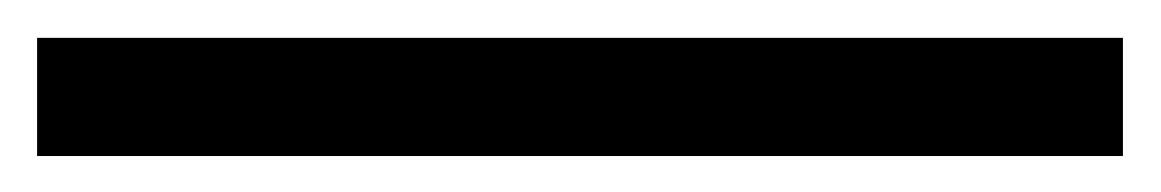

<svg xmlns="http://www.w3.org/2000/svg" viewBox="-35 115 623 103"><path d="M-15.1 198.7V135.3H567.4V198.7Z"/></svg>

Font: TypoPRO Liberation Sans
Style: Regular
Weight: 400
Designer: Steve Matteson
Foundry: Ascender Corporation
Version: Version 2.00.1